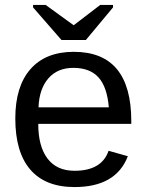

<svg xmlns="http://www.w3.org/2000/svg" viewBox="-20 -748 596 778"><path d="M512 -246H135Q135 -155 172.5 -105.5Q210 -56 282 -56Q392 -56 420 -137L498 -115Q450 10 282 10Q164 10 103 -60.5Q42 -131 42 -268Q42 -398 103.5 -468Q165 -538 279 -538Q512 -538 512 -257ZM136 -313H421Q414 -396 379 -434.5Q344 -473 277 -473Q213 -473 176 -430.5Q139 -388 136 -313ZM438 -718 328 -586H229L114 -718V-728H165L278 -646H279L386 -728H438Z"/></svg>

Font: Libra Sans
Style: Regular
Weight: 400
Foundry: Context Ltd
Version: Version 1.002